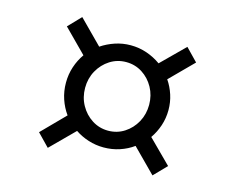

<svg xmlns="http://www.w3.org/2000/svg" viewBox="-82 -725 934 777"><g transform="rotate(15 385.0 -336.5)"><path d="M124.4 -115.1 218.4 -210.6Q199.4 -236.8 188.5 -269.1Q177.7 -301.4 177.7 -337Q177.7 -372.1 188.2 -403.8Q198.7 -435.5 217.4 -462.1L122.4 -557.9L172.9 -610.3L269.9 -512.4Q296.3 -530.1 327.4 -540.5Q358.5 -551 392.3 -551Q428 -551 460.4 -539.8Q492.7 -528.6 519.4 -509.4L615 -604L665.4 -551.9L570.1 -456.1Q587.5 -430.7 597.4 -400.3Q607.3 -369.8 607.3 -337Q607.3 -302.7 596.8 -271.3Q586.3 -240 568.1 -213.9L664.4 -117.8L613 -65L516.2 -162.6Q490.6 -143.9 458.9 -133.5Q427.2 -123 392.3 -123Q359 -123 328.3 -132.8Q297.6 -142.6 271.9 -159.9L174.9 -63ZM258 -337Q258 -297.5 276.1 -264.8Q294.2 -232.2 324.7 -212.7Q355.3 -193.2 392.3 -193.2Q429.7 -193.2 460 -212.7Q490.3 -232.2 508.3 -264.8Q526.2 -297.5 526.2 -337Q526.2 -376.5 508.3 -409.1Q490.3 -441.7 460 -461.1Q429.7 -480.5 392.3 -480.5Q355.3 -480.5 324.7 -461.1Q294.2 -441.7 276.1 -409.1Q258 -376.5 258 -337Z"/></g></svg>

Font: Merriweather Light
Style: Italic
Weight: 300
Italic angle: -7.8°
Designer: Eben Sorkin
Foundry: Eben Sorkin
Version: Version 2.101